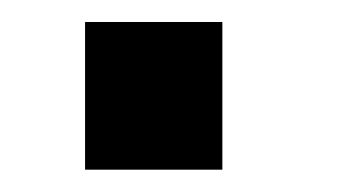

<svg xmlns="http://www.w3.org/2000/svg" viewBox="-20 -152 303 172"><path d="M56.2 0V-132.3H179.2V0Z"/></svg>

Font: Ride
Style: Bold
Weight: 700
Version: Version 3.000